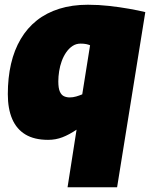

<svg xmlns="http://www.w3.org/2000/svg" viewBox="-20 -580 633 810"><path d="M593 -529 474 210H265L303 -33Q272 -12 243.5 -1Q215 10 183 10Q125 10 87.5 -12.5Q50 -35 31.5 -78Q13 -121 13 -183Q13 -252 26.5 -310.5Q40 -369 67.5 -415.5Q95 -462 135.5 -494Q176 -526 230 -543Q284 -560 351 -560Q396 -560 440.5 -555Q485 -550 524.5 -543Q564 -536 593 -529ZM360 -389Q353 -392 343.5 -394Q334 -396 320 -396Q301 -396 286 -386Q271 -376 259.5 -359.5Q248 -343 240.5 -322.5Q233 -302 229.5 -279.5Q226 -257 226 -237Q226 -208 232.5 -193.5Q239 -179 250 -174Q261 -169 274 -169Q288 -169 301.5 -173Q315 -177 327 -182Z"/></svg>

Font: Georama ExtraCondensed Thin Black
Style: Italic
Weight: 900
Italic angle: -9°
Version: Version 1.001